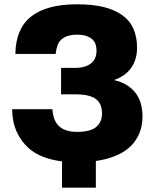

<svg xmlns="http://www.w3.org/2000/svg" viewBox="-20 -733 708 883"><path d="M420.8 130V7.3Q433.7 5.3 445.3 3.2Q457 1 467.8 -1.8Q554 -24.8 594.7 -75.6Q635.3 -126.3 635.3 -197Q635.3 -266 601.5 -308Q567.7 -350 504.2 -365Q555.2 -382 582.8 -420.3Q610.3 -458.7 610.3 -513.7Q610.3 -561.8 594.3 -599.4Q578.2 -637 543.9 -662.2Q509.7 -687.3 458.3 -700.3Q407 -713.2 334.7 -713.2Q263.3 -713.2 210.8 -699Q158.3 -684.8 123.1 -657Q87.8 -629.2 69.7 -586.2Q51.5 -543.2 50.7 -485H236Q238.3 -507.8 244.5 -524.5Q250.7 -541.2 262.9 -551.9Q275.2 -562.7 293.2 -568.1Q311.2 -573.5 334.7 -573.5Q360.7 -573.5 378.1 -567.2Q395.5 -560.8 405.7 -551.1Q416 -541.3 420 -527.6Q424 -513.8 424 -499.2Q424 -484.5 419.1 -470.1Q414.2 -455.7 402.4 -444.8Q390.7 -434 371.7 -427.4Q352.8 -420.8 325.2 -420.8H260.8V-299.2H325.2Q363.2 -299.2 387.1 -292.8Q411 -286.5 424.5 -274.7Q438 -262.8 443.5 -247Q449 -231.2 449 -211.2Q449 -171.5 422.3 -149Q395.7 -126.5 334.7 -126.5Q305.2 -126.5 284.1 -133.8Q263 -141 249.7 -154.4Q236.3 -167.8 229.6 -187Q222.8 -206.2 221 -230.7H35.7Q36.5 -173 56.3 -128.2Q76.2 -83.3 112.5 -51Q140.5 -26.7 178.7 -11.8Q216.8 3.2 265.2 9.2V130Z"/></svg>

Font: Golos Text VF
Style: Regular
Weight: 400
Designer: A.Korolkova, Vitaly Kuzmin
Foundry: ParaType Ltd
Version: Version 2.005